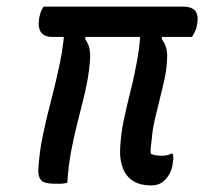

<svg xmlns="http://www.w3.org/2000/svg" viewBox="-20 -552 640 582"><path d="M112 -532H533Q553 -532 563.5 -526Q574 -520 577.5 -508Q581 -496 577 -476Q576 -469 573.5 -462.5Q571 -456 568 -450.5Q565 -445 562 -440H140Q114 -440 104 -454.5Q94 -469 99 -499Q101 -506 102.5 -512Q104 -518 107 -523Q110 -528 112 -532ZM177 -487H247L238 -434Q244 -425 248 -415.5Q252 -406 253 -392.5Q254 -379 252 -359Q248 -317 238 -274Q228 -231 216.5 -187Q205 -143 196 -95.5Q187 -48 184 2Q180 3 174.5 4Q169 5 162 5Q155 5 147 5Q130 5 118.5 2Q107 -1 101.5 -10Q96 -19 96 -37Q99 -90 110 -142.5Q121 -195 135.5 -250Q150 -305 162 -363Q174 -421 177 -487ZM504 -86Q505 -82 505.5 -76Q506 -70 504 -61Q503 -43 494.5 -26.5Q486 -10 472.5 0Q459 10 440 10H437Q406 10 385 -2.5Q364 -15 353.5 -39.5Q343 -64 344 -98Q346 -145 355.5 -189.5Q365 -234 376.5 -279.5Q388 -325 397 -376Q406 -427 407 -488H480L470 -434Q481 -419 484.5 -404Q488 -389 486 -367Q485 -341 478.5 -311.5Q472 -282 464 -250.5Q456 -219 449 -188.5Q442 -158 440 -130Q438 -117 437 -106Q436 -95 437 -86Q445 -82 454 -81Q463 -80 471 -80Q480 -80 486.5 -81.5Q493 -83 498 -86Z"/></svg>

Font: Rec Mono Duotone
Style: Italic
Weight: 400
Italic angle: -10°
Monospace: yes
Version: Version 1.085; ttfautohint (v1.8.4.7-5d5b)